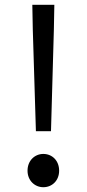

<svg xmlns="http://www.w3.org/2000/svg" viewBox="-20 -769 363 802"><path d="M130 -221H193L205 -645L207 -749H115L117 -645ZM161 13C198 13 227 -15 227 -56C227 -98 198 -126 161 -126C125 -126 95 -98 95 -56C95 -15 125 13 161 13Z"/></svg>

Font: GenYoGothic2 TW R
Style: Regular
Weight: 400
Version: Version 2.100;PS 2.1;hotconv 16.6.51;makeotf.lib2.5.65220 DE